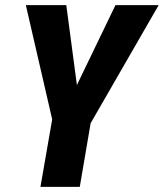

<svg xmlns="http://www.w3.org/2000/svg" viewBox="-20 -731 641 751"><path d="M239.3 -710.9 280.8 -398.4 431.6 -710.9H600.6L334.5 -249L292 0H138.2L184.1 -264.2L81.1 -710.9Z"/></svg>

Font: Roboto Condensed ExtraBold
Style: Italic
Weight: 800
Italic angle: -12°
Designer: Christian Robertson
Foundry: Google
Version: Version 3.008; 2023